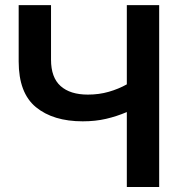

<svg xmlns="http://www.w3.org/2000/svg" viewBox="-20 -748 717 768"><path d="M311 -262.7Q192.9 -262.7 123.8 -319.3Q54.7 -376 54.7 -502V-727.5H184.1V-509.3Q184.1 -438 222.4 -403.8Q260.7 -369.6 331.5 -369.6Q376.5 -369.6 415.3 -380.9Q454.1 -392.1 487.3 -410.6V-727.5H616.7V0H487.3V-299.8Q447.3 -282.7 404.5 -272.7Q361.8 -262.7 311 -262.7Z"/></svg>

Font: Inter Display SemiBold
Style: Regular
Weight: 600
Designer: Rasmus Andersson
Foundry: rsms
Version: Version 4.001;git-9221beed3